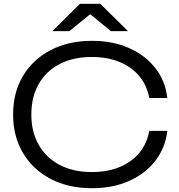

<svg xmlns="http://www.w3.org/2000/svg" viewBox="-20 -978 942 1011"><path d="M861 -289Q851 -200 798 -131.5Q745 -63 659.5 -25Q574 13 464 13Q340 13 246.5 -36Q153 -85 101 -172.5Q49 -260 49 -375Q49 -491 101 -578Q153 -665 246.5 -714Q340 -763 464 -763Q574 -763 659.5 -725Q745 -687 798 -619.5Q851 -552 861 -462H766Q754 -528 714 -576.5Q674 -625 610 -651.5Q546 -678 463 -678Q366 -678 294.5 -641Q223 -604 184 -536Q145 -468 145 -375Q145 -283 184 -215Q223 -147 294.5 -109.5Q366 -72 463 -72Q546 -72 610 -98.5Q674 -125 714 -173.5Q754 -222 766 -289ZM401 -958H508L654 -814H564L437 -918H473L345 -814H256Z"/></svg>

Font: Unbounded Light
Style: Regular
Weight: 300
Designer: Luke Prowse, Jean-Baptiste Morizot, Fátima Lázaro, Florian Runge
Foundry: NaN
Version: Version 1.700